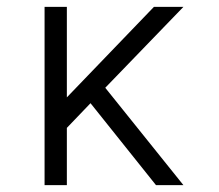

<svg xmlns="http://www.w3.org/2000/svg" viewBox="-20 -540 640 560"><path d="M110 0V-520H175V-256L429 -520H515L287 -284L515 0H435L244 -239L175 -167V0Z"/></svg>

Font: Iosevka Aile Light
Style: Regular
Weight: 300
Designer: Belleve Invis
Foundry: Belleve Invis
Version: Version 27.3.5; ttfautohint (v1.8.4)